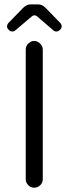

<svg xmlns="http://www.w3.org/2000/svg" viewBox="-20 -872 318 892"><path d="M51.8 -731.4 127.9 -795.9Q132.8 -800.8 139.6 -800.8Q147.5 -800.8 152.3 -795.9L227.5 -731.4Q233.4 -725.6 242.2 -725.6Q251 -725.6 258.8 -733.4Q266.6 -741.2 266.6 -749.5Q266.6 -757.8 259.8 -765.6L192.4 -835Q175.8 -851.6 158.2 -851.6H121.1Q103.5 -851.6 86.9 -835L19.5 -765.6Q12.7 -757.8 12.7 -749Q12.7 -741.2 20.5 -733.4Q28.3 -725.6 37.1 -725.6Q45.9 -725.6 51.8 -731.4ZM178.7 -39.1V-641.6Q178.7 -657.2 166.5 -669.4Q154.3 -681.6 138.7 -681.6Q127.9 -681.6 122.1 -677.7Q99.6 -664.1 99.6 -641.6V-39.1Q99.6 -23.4 111.3 -11.7Q123 0 138.7 0Q155.3 0 167 -11.7Q178.7 -23.4 178.7 -39.1Z"/></svg>

Font: FakePearl
Style: Light
Weight: 350
Version: Version 1.2